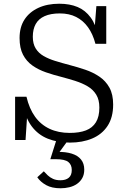

<svg xmlns="http://www.w3.org/2000/svg" viewBox="-20 -748 682 1030"><path d="M354 -35Q406 -35 441 -48.5Q476 -62 494.5 -92Q513 -122 513 -171Q513 -213 496 -240.5Q479 -268 450 -285Q421 -302 385 -313.5Q349 -325 311 -335Q267 -346 226.5 -360Q186 -374 154 -396.5Q122 -419 103.5 -454.5Q85 -490 85 -544Q85 -602 111 -642.5Q137 -683 185 -705.5Q233 -728 298 -728Q354 -728 396 -710.5Q438 -693 466.5 -654Q495 -615 507 -552L486 -575L497 -715H550V-513H492Q478 -566 452 -602Q426 -638 388.5 -657Q351 -676 301 -676Q252 -676 219.5 -661.5Q187 -647 171.5 -619Q156 -591 156 -551Q156 -513 171.5 -488Q187 -463 214 -447.5Q241 -432 276.5 -421Q312 -410 354 -399Q396 -388 437.5 -374Q479 -360 513 -337Q547 -314 567 -278Q587 -242 587 -187Q587 -118 557 -72.5Q527 -27 474.5 -5Q422 17 355 17Q289 17 236.5 -4Q184 -25 150 -70.5Q116 -116 102 -190L128 -164L117 3H61V-229H122Q137 -165 168 -122Q199 -79 246 -57Q293 -35 354 -35ZM352 -5 290 80 287 67Q332 66 364.5 76Q397 86 414.5 107.5Q432 129 432 162Q432 188 421.5 207Q411 226 393 238.5Q375 251 352 256.5Q329 262 305 262Q258 262 227.5 245Q197 228 180 203L215 171Q224 181 236 192.5Q248 204 264.5 211.5Q281 219 304 219Q333 219 349 205.5Q365 192 365 164Q365 136 346.5 121Q328 106 279 106H250L285 -5Z"/></svg>

Font: Roboto Serif Light
Style: Regular
Weight: 300
Designer: Greg Gazdowicz
Foundry: Commercial Type
Version: Version 1.008